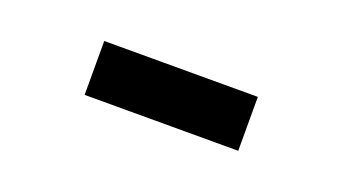

<svg xmlns="http://www.w3.org/2000/svg" viewBox="-26 -1043 559 313"><g transform="rotate(20 253.0 -887.0)"><path d="M120 -840V-933.5H386.5V-840Z"/></g></svg>

Font: Vela Sans Bd
Style: Bold
Weight: 700
Designer: Principal design: Mikhail Sharanda - project Manrope.
Design modification: Ravid Balaliev
Foundry: Mikhail Sharanda
Version: Version 1.001